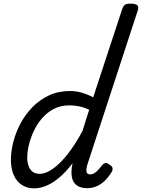

<svg xmlns="http://www.w3.org/2000/svg" viewBox="-20 -1020 781 1057"><path d="M169 17Q129 17 100 -2Q71 -21 55.5 -56.5Q40 -92 40 -141Q40 -186 53 -237.5Q66 -289 92 -338.5Q118 -388 157.5 -429Q197 -470 249 -494.5Q301 -519 366 -519Q398 -519 431 -509.5Q464 -500 493 -484L652 -968Q659 -988 668.5 -994Q678 -1000 697 -1000Q728 -1000 736.5 -990.5Q745 -981 738 -961L461 -114Q453 -87 456.5 -73.5Q460 -60 476 -60Q488 -60 499 -66.5Q510 -73 520.5 -84.5Q531 -96 542 -110Q549 -119 558 -122Q567 -125 581 -115Q598 -105 599.5 -94.5Q601 -84 595 -74Q580 -48 559.5 -27.5Q539 -7 514 4.5Q489 16 459 16Q425 16 403.5 1Q382 -14 376 -43Q370 -72 378 -114Q379 -116 379 -118Q379 -120 380 -122Q342 -72 304.5 -41Q267 -10 232.5 3.5Q198 17 169 17ZM130 -153Q130 -125 138 -104.5Q146 -84 161 -73.5Q176 -63 198 -63Q232 -63 271.5 -91Q311 -119 352.5 -171.5Q394 -224 434 -299L471 -416Q440 -430 413.5 -435Q387 -440 362 -440Q314 -440 276.5 -420.5Q239 -401 211.5 -369Q184 -337 166 -298.5Q148 -260 139 -222Q130 -184 130 -153Z"/></svg>

Font: Playwrite CZ
Style: Regular
Weight: 400
Designer: Veronika Burian, José Scaglione
Foundry: TypeTogether
Version: Version 1.002